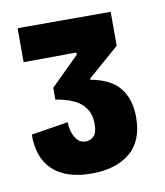

<svg xmlns="http://www.w3.org/2000/svg" viewBox="-57 -725 439 512"><g transform="rotate(-10 162.5 -469.0)"><path d="M152 -261Q83 -261 47 -294.5Q11 -328 12 -391L112 -407Q112 -394 116 -380.5Q120 -367 128.5 -357.5Q137 -348 151 -348Q163 -348 172.5 -357Q182 -366 182 -390Q182 -415 170.5 -432Q159 -449 138 -458.5Q117 -468 90 -472V-504L167 -580V-586L24 -585V-677H276V-585L191 -511V-508Q246 -498 270 -467.5Q294 -437 294 -389Q294 -324 255.5 -292.5Q217 -261 152 -261Z"/></g></svg>

Font: Bricolage Grotesque Condensed
Style: Bold
Weight: 700
Width: 3
Designer: Mathieu Triay
Foundry: Atelier Triay
Version: Version 1.001;gftools[0.9.33.dev8+g029e19f]